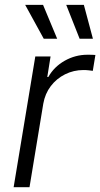

<svg xmlns="http://www.w3.org/2000/svg" viewBox="-20 -777 416 797"><path d="M36.6 0 126.5 -542.5H189.9L176.3 -457.5H180.7Q204.1 -499.5 248.3 -524.7Q292.5 -549.8 343.3 -549.8Q351.6 -549.8 360.6 -549.6Q369.6 -549.3 376 -548.8L365.2 -482.9Q360.4 -483.4 349.9 -484.9Q339.4 -486.3 326.7 -486.3Q285.6 -486.3 250 -468.5Q214.4 -450.7 190.7 -419.4Q167 -388.2 159.7 -346.7L102.5 0ZM310.5 -616.2 254.9 -756.8H328.1L365.7 -616.2ZM161.6 -616.2 84.5 -756.8H158.7L217.3 -616.2Z"/></svg>

Font: Inter 16pt Light
Style: Italic
Weight: 300
Italic angle: -9.3988°
Version: Version 4.001;git-66647c0bb